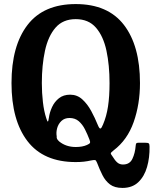

<svg xmlns="http://www.w3.org/2000/svg" viewBox="-20 -783 755 943"><path d="M36.5 -375Q36.5 -558 115.2 -660.5Q194 -763 352 -763Q510 -763 588.8 -660.5Q667.5 -558 667.5 -375Q667.5 -271.5 636.5 -183.5Q605.5 -95.5 538 -44.5Q524.5 -34 524.2 -30Q524 -26 532.5 -15Q544.5 5 556 15Q567.5 25 584 25Q617 25 630.2 -2.8Q643.5 -30.5 646.5 -68Q647 -75 649.2 -78.5Q651.5 -82 660.5 -82H692.5Q707 -82 710.8 -78.5Q714.5 -75 714.5 -62.5Q715.5 -9 702.2 37.2Q689 83.5 659.2 111.8Q629.5 140 581.5 140Q543 140 520.2 122.8Q497.5 105.5 483.2 77.2Q469 49 456.5 16Q452 4.5 447.2 3.2Q442.5 2 427.5 5Q409.5 9 391.8 11Q374 13 352 13Q194 13 115.2 -89.5Q36.5 -192 36.5 -375ZM486 -171.5Q503 -211 510.5 -260.2Q518 -309.5 518 -375Q518 -463 502.8 -534.2Q487.5 -605.5 451.2 -647.2Q415 -689 352 -689Q289 -689 252.8 -647.2Q216.5 -605.5 201 -534.2Q185.5 -463 185.5 -375Q185.5 -326 190.8 -281.2Q196 -236.5 207.5 -201.5Q212.5 -185.5 215 -186Q217.5 -186.5 220 -204Q223.5 -230.5 235.5 -256.8Q247.5 -283 269.5 -300.5Q291.5 -318 324.5 -318Q359 -318 384.2 -295Q409.5 -272 428 -237.8Q446.5 -203.5 460 -170Q468 -150 473.5 -151.8Q479 -153.5 486 -171.5ZM271 -88Q304.5 -61 352 -61Q385 -61 407 -71Q420 -76.5 422 -81.5Q424 -86.5 419 -98.5Q409.5 -123.5 397.2 -147.8Q385 -172 366.8 -187.8Q348.5 -203.5 321.5 -203.5Q297 -203.5 281.8 -189Q266.5 -174.5 260.8 -153.8Q255 -133 258.5 -113.5Q257.5 -105 260.8 -99.8Q264 -94.5 271 -88Z"/></svg>

Font: Besley* Narrow Semi
Style: Regular
Weight: 600
Width: 4
Designer: Owen Earl
Foundry: indestructible type*
Version: Version 3.000; ttfautohint (v1.8.3)